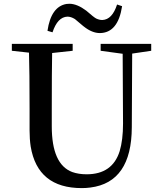

<svg xmlns="http://www.w3.org/2000/svg" viewBox="-20 -967 847 1005"><path d="M592.8 -943.4 619.1 -934.6Q597.7 -794.9 502.9 -793.9Q461.9 -793.9 418.9 -828.1Q417 -830.1 415 -831.1Q375 -865.2 372.1 -867.2Q351.6 -879.9 333 -879.9Q281.2 -877.9 254.9 -797.9L228.5 -805.7Q247.1 -932.6 328.1 -946.3Q336.9 -947.3 344.7 -947.3Q384.8 -946.3 431.6 -911.1Q471.7 -876 483.4 -870.1Q500 -862.3 515.6 -862.3Q567.4 -864.3 592.8 -943.4ZM771.5 -737.3V-701.2L671.9 -686.5L669.9 -300.8Q668.9 -12.7 453.1 14.6Q431.6 17.6 408.2 17.6Q176.8 17.6 140.6 -200.2Q134.8 -239.3 134.8 -283.2V-397.5Q134.8 -593.8 131.8 -691.4L42 -701.2V-737.3H360.4V-701.2L252.9 -689.5Q251 -592.8 251 -397.5V-305.7Q251 -106.4 358.4 -66.4Q391.6 -54.7 433.6 -54.7Q568.4 -54.7 606.4 -175.8Q624 -234.4 624 -320.3L622.1 -685.5L506.8 -701.2V-737.3Z"/></svg>

Font: GenYoMin JP SemiBold
Style: Regular
Weight: 600
Version: Version 1.001;PS 1;hotconv 16.6.51;makeotf.lib2.5.65220 DEVE